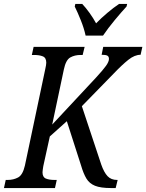

<svg xmlns="http://www.w3.org/2000/svg" viewBox="-38 -951 740 971"><path d="M-18 0 -9 -41H1Q30 -41 53.5 -53.5Q77 -66 88 -114L191 -602Q196 -624 196 -634Q196 -659 178.5 -666Q161 -673 135 -673H123L132 -714H390L380 -673H369Q340 -673 317.5 -660.5Q295 -648 285 -600L226 -321L448 -559Q483 -597 498 -618Q513 -639 513 -653Q513 -665 505 -669.5Q497 -674 476 -674L484 -714H682L673 -674Q643 -674 611 -648.5Q579 -623 537 -579L376 -414L474 -119Q488 -79 506 -60Q524 -41 554 -41H557L547 0H523Q471 0 442.5 -11.5Q414 -23 399 -48Q384 -73 372 -114L300 -338L214 -261L181 -111Q180 -104 178.5 -94.5Q177 -85 177 -80Q177 -55 194 -48Q211 -41 238 -41H249L240 0ZM395 -771Q387 -808 370.5 -849Q354 -890 340 -918L343 -931H378Q396 -912 415 -885.5Q434 -859 448 -833Q473 -859 505 -886Q537 -913 564 -931H605L602 -918Q576 -890 542 -849Q508 -808 483 -771Z"/></svg>

Font: Noto Serif Condensed
Style: Italic
Weight: 400
Width: 3
Italic angle: -12°
Designer: Monotype Design Team
Foundry: Monotype Imaging Inc.
Version: Version 2.014; ttfautohint (v1.8.4.7-5d5b)